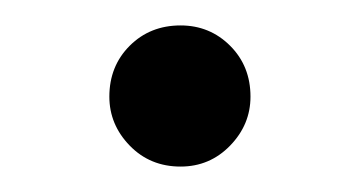

<svg xmlns="http://www.w3.org/2000/svg" viewBox="-20 -511 283 151"><path d="M122 -380Q98 -380 82 -396.5Q66 -413 66 -435Q66 -459 82 -475Q98 -491 122 -491Q145 -491 161 -475Q177 -459 177 -435Q177 -413 161 -396.5Q145 -380 122 -380Z"/></svg>

Font: Zen Maru Gothic
Style: Regular
Weight: 400
Designer: Yoshimichi Ohira
Foundry: Positype
Version: Version 1.002